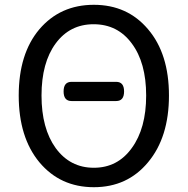

<svg xmlns="http://www.w3.org/2000/svg" viewBox="-20 -767 782 800"><path d="M278 -346Q245 -346 245 -386Q245 -426 278 -426H464Q497 -426 497 -386Q497 -346 464 -346ZM144 -91Q58 -195 58 -369Q58 -543 144 -645Q231 -747 371 -747Q511 -747 597 -645Q684 -543 684 -369Q684 -195 597 -91Q511 13 371 13Q231 13 144 -91ZM529 -150Q589 -232 589 -369Q589 -506 529 -586Q470 -666 370 -666Q271 -666 212 -586Q153 -506 153 -369Q153 -232 212 -150Q272 -68 371 -68Q470 -68 529 -150Z"/></svg>

Font: Swei Gothic CJK TC Regular
Style: Regular
Weight: 400
Version: Version 2.129